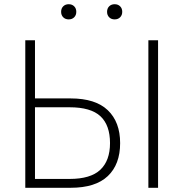

<svg xmlns="http://www.w3.org/2000/svg" viewBox="-20 -891 870 911"><path d="M684 -700H730V0H684ZM100 -700H146V-424H315Q433 -424 491.5 -368Q550 -312 550 -212Q550 -111 491.5 -55.5Q433 0 315 0H100ZM310 -42Q410 -42 456 -85.5Q502 -129 502 -212Q502 -297 456.5 -339.5Q411 -382 310 -382H146V-42ZM306 -799Q290 -799 280 -809Q270 -819 270 -835Q270 -851 280 -861Q290 -871 306 -871Q322 -871 332 -861Q342 -851 342 -835Q342 -819 332 -809Q322 -799 306 -799ZM524 -799Q508 -799 498 -809Q488 -819 488 -835Q488 -851 498 -861Q508 -871 524 -871Q540 -871 550 -861Q560 -851 560 -835Q560 -819 550 -809Q540 -799 524 -799Z"/></svg>

Font: PT Root UI Light
Style: Regular
Weight: 300
Designer: Vitaly Kuzmin
Foundry: ParaType Ltd.
Version: Version 2.000G